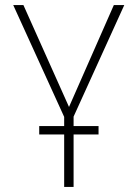

<svg xmlns="http://www.w3.org/2000/svg" viewBox="-20 -734 540 754"><path d="M232 0H269V-206H367V-239H269V-276L468 -714H427L251 -314L72 -714H32L232 -275V-239H134V-206H232Z"/></svg>

Font: Noto Sans Mono ExtraCondensed ExtraLight
Style: Regular
Weight: 200
Width: 2
Designer: Monotype Design Team
Foundry: Monotype Imaging Inc.
Version: Version 2.014